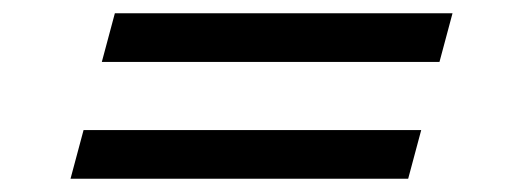

<svg xmlns="http://www.w3.org/2000/svg" viewBox="-20 -505 790 290"><path d="M133.8 -411.5H643.8L663.5 -485H153.5ZM86.5 -235H596.5L616.2 -308.5H106.2Z"/></svg>

Font: Manrope
Style: MediumItalic
Weight: 500
Italic angle: -15°
Designer: Mikhail Sharanda
Foundry: Mikhail Sharanda
Version: Version 4.502;hotconv 1.0.109;makeotfexe 2.5.65596